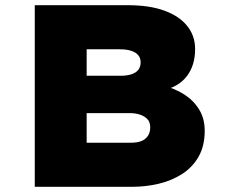

<svg xmlns="http://www.w3.org/2000/svg" viewBox="-20 -720 881 740"><path d="M114 0V-700H472Q556 -700 613.5 -679Q671 -658 701.5 -620Q732 -582 732 -531Q732 -469 701 -427.5Q670 -386 609 -372V-390Q654 -379 690 -356Q726 -333 747.5 -298Q769 -263 769 -216Q769 -157 745 -115.5Q721 -74 680.5 -48.5Q640 -23 590.5 -11.5Q541 0 488 0ZM314 -170H486Q508 -170 524 -176Q540 -182 549.5 -195.5Q559 -209 559 -229Q559 -250 547.5 -261.5Q536 -273 518.5 -278.5Q501 -284 481 -284H314ZM314 -428H445Q470 -428 487.5 -434Q505 -440 513.5 -451.5Q522 -463 522 -480Q522 -504 501.5 -517Q481 -530 443 -530H314Z"/></svg>

Font: Lexend Exa Black
Style: Regular
Weight: 900
Designer: Bonnie Shaver-Troup, Thomas Jockin
Foundry: Lexend
Version: Version 1.007